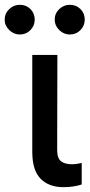

<svg xmlns="http://www.w3.org/2000/svg" viewBox="-62 -775 374 802"><path d="M20.5 -630.9Q-4.4 -630.9 -23.4 -649.4Q-42.5 -668 -42.5 -692.9Q-42.5 -718.8 -23.7 -736.8Q-4.9 -754.9 20.5 -754.9Q47.4 -754.9 65.2 -737.1Q83 -719.2 83 -692.9Q83 -667.5 64.9 -649.2Q46.9 -630.9 20.5 -630.9ZM229.5 -630.9Q204.6 -630.9 185.5 -649.4Q166.5 -668 166.5 -692.9Q166.5 -718.8 185.3 -736.8Q204.1 -754.9 229.5 -754.9Q256.3 -754.9 274.2 -737.1Q292 -719.2 292 -692.9Q292 -667.5 273.9 -649.2Q255.9 -630.9 229.5 -630.9ZM72.8 -545.4H177.7L176.8 -147Q177.2 -113.3 193.4 -101.1Q209.5 -88.9 237.8 -88.9Q256.3 -88.9 279.3 -94.2V-4.4Q245.6 6.8 202.6 6.8Q142.1 6.8 107.4 -28.6Q72.8 -64 72.8 -141.1Z"/></svg>

Font: Interop Med
Style: Regular
Weight: 500
Designer: Rasmus Andersson, Google, Jang Haemin
Foundry: jhaemin
Version: Version 1.007